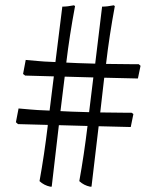

<svg xmlns="http://www.w3.org/2000/svg" viewBox="-20 -612 590 724"><path d="M380 -371Q447 -370 471 -370Q495 -370 503 -370L510 -364L500 -316L373 -319L358 -188Q422 -187 445.5 -187Q469 -187 476 -187L483 -182L473 -133L352 -136L325 92H320Q296 87 279 71Q297 -28 310 -137L202 -140L175 92H170Q146 87 129 71Q147 -28 160 -137V-141L48 -144L40 -151L50 -203L96 -199Q114 -197 167 -195L183 -324L75 -327L67 -333L77 -386L122 -382Q138 -380 189 -378L215 -587Q234 -587 259 -592L263 -589Q242 -477 230 -376Q263 -374 339 -372L365 -587Q384 -587 409 -592L413 -589Q392 -476 380 -372ZM208 -193Q240 -191 316 -189L332 -320L224 -323Z"/></svg>

Font: Almendra SC
Style: Regular
Weight: 400
Designer: Ana Sanfelippo
Foundry: Ana Sanfelippo
Version: Version 1.003